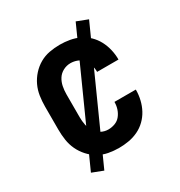

<svg xmlns="http://www.w3.org/2000/svg" viewBox="-155 -692 811 864"><g transform="rotate(-30 250.0 -260.0)"><path d="M247 8Q220 8 193 3Q166 -2 142.5 -15.5Q119 -29 100.5 -49.5Q82 -70 70.5 -94.5Q59 -119 55 -146Q51 -173 51 -200V-320Q51 -347 55 -374Q59 -401 70.5 -425.5Q82 -450 100.5 -470.5Q119 -491 142.5 -504.5Q166 -518 193 -523Q220 -528 247 -528Q273 -528 298.5 -523.5Q324 -519 347 -508Q370 -497 388.5 -479Q407 -461 419 -438.5Q431 -416 437 -390.5Q443 -365 443 -340Q443 -339 443 -338.5Q443 -338 443 -338H332Q332 -338 332 -338.5Q332 -339 332 -339Q332 -357 326.5 -374Q321 -391 310 -405Q299 -419 282 -425.5Q265 -432 247 -432Q227 -432 209 -422.5Q191 -413 180.5 -396.5Q170 -380 166 -360Q162 -340 162 -320V-200Q162 -180 166 -160Q170 -140 180.5 -123.5Q191 -107 209 -97.5Q227 -88 247 -88Q265 -88 282 -94.5Q299 -101 310 -115Q321 -129 326.5 -146Q332 -163 332 -181Q332 -181 332 -181.5Q332 -182 332 -182H443Q443 -182 443 -181.5Q443 -181 443 -180Q443 -155 437 -129.5Q431 -104 419 -81.5Q407 -59 388.5 -41Q370 -23 347 -12Q324 -1 298.5 3.5Q273 8 247 8ZM138 63 81 41 362 -583 419 -561Z"/></g></svg>

Font: Iosevka SS04
Style: Bold
Weight: 700
Monospace: yes
Designer: Belleve Invis
Foundry: Belleve Invis
Version: Version 19.0.0; ttfautohint (v1.8.4)